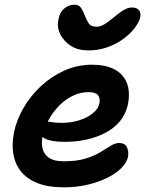

<svg xmlns="http://www.w3.org/2000/svg" viewBox="-20 -789 627 819"><path d="M253 10Q184 10 138.5 -8.5Q93 -27 68 -59.5Q43 -92 36.5 -134.5Q30 -177 40 -226Q51 -278 80.5 -329Q110 -380 154.5 -421.5Q199 -463 254.5 -488Q310 -513 373 -513Q430 -513 467.5 -493.5Q505 -474 520.5 -436.5Q536 -399 526 -345Q517 -303 492 -272.5Q467 -242 429.5 -222.5Q392 -203 348.5 -193.5Q305 -184 258 -184Q189 -184 163.5 -203Q138 -222 142 -244Q144 -258 152 -264.5Q160 -271 175 -271Q186 -271 201 -268Q216 -265 244 -265Q282 -265 316.5 -275.5Q351 -286 375 -305Q399 -324 404 -348Q408 -372 397.5 -384Q387 -396 357 -396Q323 -396 291.5 -381Q260 -366 233.5 -339.5Q207 -313 188 -278.5Q169 -244 161 -205Q156 -177 162 -153.5Q168 -130 189.5 -115.5Q211 -101 252 -101Q307 -101 344.5 -112.5Q382 -124 408 -140Q434 -156 453 -167.5Q472 -179 488 -179Q513 -179 521.5 -161Q530 -143 526 -119Q520 -95 497.5 -72Q475 -49 437.5 -30.5Q400 -12 353 -1Q306 10 253 10ZM357 -574Q313 -574 283 -593Q253 -612 238 -641Q223 -670 228 -698Q232 -733 252 -751Q272 -769 298 -769Q316 -769 325.5 -755.5Q335 -742 342 -722Q349 -705 358 -690Q367 -675 393 -675Q405 -675 418 -681.5Q431 -688 443.5 -698Q456 -708 468 -717Q481 -728 493.5 -737Q506 -746 518 -751.5Q530 -757 544 -757Q564 -757 573 -745Q582 -733 578 -715Q573 -694 554.5 -669.5Q536 -645 506 -623Q476 -601 438 -587.5Q400 -574 357 -574Z"/></svg>

Font: Shantell Sans SemiBold
Style: Italic
Weight: 600
Italic angle: -11°
Designer: Stephen Nixon, Anya Danilova, Shantell Martin
Foundry: Arrow Type
Version: Version 1.011;[c5ecc13dd]